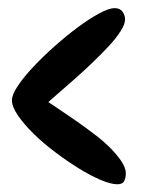

<svg xmlns="http://www.w3.org/2000/svg" viewBox="-20 -490 364 479"><path d="M293.9 -57.6Q293.9 -46.9 290 -38.6Q286.1 -30.3 272.5 -30.3Q256.8 -30.3 231.4 -41Q206.1 -51.8 176.8 -69.8Q147.5 -87.9 117.7 -110.4Q87.9 -132.8 64 -156.2Q40 -179.7 24.9 -201.7Q9.8 -223.6 9.8 -240.2Q9.8 -253.9 24.9 -276.4Q40 -298.8 64 -324.2Q87.9 -349.6 117.2 -375.5Q146.5 -401.4 174.8 -422.4Q203.1 -443.4 227.5 -456.5Q252 -469.7 265.6 -469.7Q279.3 -469.7 285.6 -460.9Q292 -452.1 292 -441.4Q292 -429.7 280.8 -412.1Q269.5 -394.5 251.5 -375Q233.4 -355.5 211.4 -334.5Q189.5 -313.5 168 -294.4Q146.5 -275.4 128.4 -259.8Q110.4 -244.1 100.6 -235.4Q112.3 -227.5 131.3 -214.8Q150.4 -202.1 171.9 -187Q193.4 -171.9 215.3 -155.3Q237.3 -138.7 254.4 -121.6Q271.5 -104.5 282.7 -87.9Q293.9 -71.3 293.9 -57.6Z"/></svg>

Font: Chewy
Style: Regular
Weight: 400
Version: Version 1.001